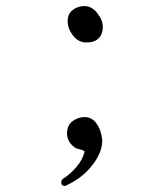

<svg xmlns="http://www.w3.org/2000/svg" viewBox="-20 -545 540 633"><path d="M194 68Q182 68 182 56Q182 49 187 45Q211 30 232 5.5Q253 -19 259 -46Q252 -51 241.5 -53Q231 -55 225 -60Q201 -78 201 -105Q201 -132 219 -145.5Q237 -159 259.5 -159Q282 -159 297 -139.5Q312 -120 316 -91Q316 -89 317 -85V-81Q317 -42 284 0Q251 42 201 65Q199 66 197.5 67Q196 68 194 68ZM187 45ZM305.5 -419Q292 -405 265 -405Q238 -405 220.5 -428Q203 -451 203 -475Q203 -499 219.5 -512Q236 -525 259 -525Q282 -525 300.5 -502Q319 -479 319 -456Q319 -433 305.5 -419Z"/></svg>

Font: LXGW WenKai Mono TC Light
Style: Regular
Weight: 300
Designer: LXGW / Fontworks Inc.
Foundry: LXGW / Fontworks Inc.
Version: Version 1.330